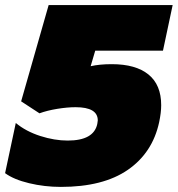

<svg xmlns="http://www.w3.org/2000/svg" viewBox="-51 -719 698 754"><path d="M-31 -39 11 -236Q51 -203 107 -185Q163 -167 215 -167Q317 -167 331 -232Q333 -242 333 -246Q333 -298 246 -298Q213 -298 173.5 -291.5Q134 -285 104 -274L32 -321L140 -699H627L589 -520H323L305 -459Q340 -467 388 -467Q482 -467 532 -426.5Q582 -386 582 -306Q582 -277 574 -239Q548 -119 451 -52Q354 15 188 15Q124 15 63.5 0.5Q3 -14 -31 -39Z"/></svg>

Font: Prompt Black
Style: Italic
Weight: 900
Italic angle: -12°
Designer: Katatrad Team
Foundry: CadsonDemak
Version: Version 1.001